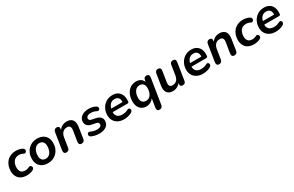

<svg xmlns="http://www.w3.org/2000/svg" viewBox="200 -1971 5562 3631"><g transform="rotate(-30 2981.5 -155.5)"><path d="M270 10Q192 10 140.5 -18Q89 -46 63 -96.5Q37 -147 37 -213Q37 -267 53.5 -318.5Q70 -370 104 -410.5Q138 -451 190.5 -475Q243 -499 314 -499Q350 -499 385 -490.5Q420 -482 447 -468Q467 -457 474.5 -442.5Q482 -428 479.5 -413Q477 -398 468 -387Q459 -376 445 -372.5Q431 -369 415 -378Q392 -391 369.5 -396.5Q347 -402 322 -402Q279 -402 249 -386Q219 -370 200.5 -342.5Q182 -315 173.5 -282Q165 -249 165 -214Q165 -157 193.5 -122Q222 -87 288 -87Q307 -87 328.5 -92Q350 -97 374 -110Q388 -117 401 -114Q414 -111 423 -100.5Q432 -90 434.5 -76.5Q437 -63 431 -49Q425 -35 407 -24Q381 -8 342 1Q303 10 270 10Z M729 10Q657 10 605.5 -17Q554 -44 526.5 -94Q499 -144 499 -211Q499 -277 520 -330Q541 -383 578.5 -421Q616 -459 665 -479Q714 -499 771 -499Q843 -499 894.5 -472Q946 -445 973.5 -395.5Q1001 -346 1001 -278Q1001 -212 980 -159Q959 -106 921.5 -68Q884 -30 835 -10Q786 10 729 10ZM732 -85Q778 -85 809.5 -111Q841 -137 858 -182Q875 -227 875 -282Q875 -341 846.5 -372.5Q818 -404 768 -404Q723 -404 691 -378Q659 -352 642 -307.5Q625 -263 625 -207Q625 -148 653.5 -116.5Q682 -85 732 -85Z M1126 7Q1097 7 1083.5 -12.5Q1070 -32 1075 -66L1133 -435Q1138 -466 1156.5 -481.5Q1175 -497 1205 -497Q1233 -497 1246 -480Q1259 -463 1254 -429L1244 -365L1240 -390Q1265 -443 1311.5 -471Q1358 -499 1421 -499Q1475 -499 1511.5 -477Q1548 -455 1563.5 -409.5Q1579 -364 1568 -293L1531 -55Q1527 -24 1508.5 -8.5Q1490 7 1459 7Q1430 7 1416 -12.5Q1402 -32 1407 -66L1443 -291Q1452 -346 1434.5 -373.5Q1417 -401 1371 -401Q1312 -401 1276.5 -364Q1241 -327 1231 -263L1198 -55Q1189 7 1126 7Z M1849 10Q1802 10 1757.5 0.5Q1713 -9 1680 -25Q1661 -34 1653.5 -48.5Q1646 -63 1647.5 -77.5Q1649 -92 1657.5 -102.5Q1666 -113 1680.5 -116Q1695 -119 1713 -110Q1745 -94 1780 -86Q1815 -78 1849 -78Q1896 -78 1921 -95.5Q1946 -113 1946 -142Q1946 -162 1932 -175Q1918 -188 1891 -193L1799 -212Q1744 -223 1713.5 -255.5Q1683 -288 1683 -337Q1683 -382 1708.5 -418.5Q1734 -455 1783.5 -477Q1833 -499 1903 -499Q1939 -499 1980.5 -489.5Q2022 -480 2052 -462Q2069 -452 2076 -437.5Q2083 -423 2080.5 -409.5Q2078 -396 2069 -386.5Q2060 -377 2045 -375Q2030 -373 2012 -383Q1987 -397 1957 -404Q1927 -411 1897 -411Q1848 -411 1822 -392.5Q1796 -374 1796 -344Q1796 -326 1807.5 -313Q1819 -300 1844 -295L1936 -276Q1996 -263 2027.5 -231.5Q2059 -200 2059 -151Q2059 -74 2001.5 -32Q1944 10 1849 10Z M2391 10Q2317 10 2262.5 -17.5Q2208 -45 2178 -95Q2148 -145 2148 -212Q2148 -294 2182.5 -358.5Q2217 -423 2278 -461Q2339 -499 2418 -499Q2479 -499 2520 -478Q2561 -457 2585 -421.5Q2609 -386 2617 -341Q2625 -296 2620 -249Q2618 -228 2609 -222Q2600 -216 2584 -216H2248L2258 -288H2538L2521 -273Q2527 -313 2518 -344.5Q2509 -376 2484.5 -395Q2460 -414 2417 -414Q2373 -414 2343 -394Q2313 -374 2296 -342.5Q2279 -311 2273 -275L2268 -244Q2256 -171 2292 -128Q2328 -85 2402 -85Q2432 -85 2464 -91.5Q2496 -98 2522 -113Q2541 -124 2555.5 -122.5Q2570 -121 2578.5 -111.5Q2587 -102 2589 -88.5Q2591 -75 2584.5 -60.5Q2578 -46 2562 -35Q2527 -12 2479 -1Q2431 10 2391 10Z M3057 188Q3028 188 3014.5 169Q3001 150 3006 116L3039 -92H3048Q3021 -45 2976 -17.5Q2931 10 2874 10Q2818 10 2776.5 -16Q2735 -42 2712 -89.5Q2689 -137 2689 -201Q2689 -285 2718.5 -352.5Q2748 -420 2804 -459.5Q2860 -499 2937 -499Q2992 -499 3034.5 -472Q3077 -445 3094 -392L3086 -367L3097 -436Q3102 -467 3118 -482Q3134 -497 3165 -497Q3194 -497 3208 -478Q3222 -459 3217 -424L3130 124Q3125 156 3106.5 172Q3088 188 3057 188ZM2922 -85Q2968 -85 2999.5 -111.5Q3031 -138 3048 -182.5Q3065 -227 3065 -282Q3065 -341 3036.5 -372.5Q3008 -404 2958 -404Q2913 -404 2881 -378Q2849 -352 2832 -307.5Q2815 -263 2815 -207Q2815 -148 2843.5 -116.5Q2872 -85 2922 -85Z M3454 10Q3402 10 3365 -12Q3328 -34 3312.5 -80Q3297 -126 3308 -197L3347 -439Q3352 -469 3369 -483Q3386 -497 3415 -497Q3446 -497 3460.5 -479.5Q3475 -462 3470 -428L3434 -198Q3426 -143 3442.5 -116Q3459 -89 3504 -89Q3560 -89 3595 -126Q3630 -163 3640 -227L3673 -439Q3678 -469 3695 -483Q3712 -497 3741 -497Q3773 -497 3787 -479Q3801 -461 3796 -427L3737 -51Q3728 8 3669 8Q3640 8 3626 -8Q3612 -24 3616 -57L3626 -129L3633 -102Q3607 -47 3560.5 -18.5Q3514 10 3454 10Z M4112 10Q4038 10 3983.5 -17.5Q3929 -45 3899 -95Q3869 -145 3869 -212Q3869 -294 3903.5 -358.5Q3938 -423 3999 -461Q4060 -499 4139 -499Q4200 -499 4241 -478Q4282 -457 4306 -421.5Q4330 -386 4338 -341Q4346 -296 4341 -249Q4339 -228 4330 -222Q4321 -216 4305 -216H3969L3979 -288H4259L4242 -273Q4248 -313 4239 -344.5Q4230 -376 4205.5 -395Q4181 -414 4138 -414Q4094 -414 4064 -394Q4034 -374 4017 -342.5Q4000 -311 3994 -275L3989 -244Q3977 -171 4013 -128Q4049 -85 4123 -85Q4153 -85 4185 -91.5Q4217 -98 4243 -113Q4262 -124 4276.5 -122.5Q4291 -121 4299.5 -111.5Q4308 -102 4310 -88.5Q4312 -75 4305.5 -60.5Q4299 -46 4283 -35Q4248 -12 4200 -1Q4152 10 4112 10Z M4462 7Q4433 7 4419.5 -12.5Q4406 -32 4411 -66L4469 -435Q4474 -466 4492.5 -481.5Q4511 -497 4541 -497Q4569 -497 4582 -480Q4595 -463 4590 -429L4580 -365L4576 -390Q4601 -443 4647.5 -471Q4694 -499 4757 -499Q4811 -499 4847.5 -477Q4884 -455 4899.5 -409.5Q4915 -364 4904 -293L4867 -55Q4863 -24 4844.5 -8.5Q4826 7 4795 7Q4766 7 4752 -12.5Q4738 -32 4743 -66L4779 -291Q4788 -346 4770.5 -373.5Q4753 -401 4707 -401Q4648 -401 4612.5 -364Q4577 -327 4567 -263L4534 -55Q4525 7 4462 7Z M5229 10Q5151 10 5099.5 -18Q5048 -46 5022 -96.5Q4996 -147 4996 -213Q4996 -267 5012.5 -318.5Q5029 -370 5063 -410.5Q5097 -451 5149.5 -475Q5202 -499 5273 -499Q5309 -499 5344 -490.5Q5379 -482 5406 -468Q5426 -457 5433.5 -442.5Q5441 -428 5438.5 -413Q5436 -398 5427 -387Q5418 -376 5404 -372.5Q5390 -369 5374 -378Q5351 -391 5328.5 -396.5Q5306 -402 5281 -402Q5238 -402 5208 -386Q5178 -370 5159.5 -342.5Q5141 -315 5132.5 -282Q5124 -249 5124 -214Q5124 -157 5152.5 -122Q5181 -87 5247 -87Q5266 -87 5287.5 -92Q5309 -97 5333 -110Q5347 -117 5360 -114Q5373 -111 5382 -100.5Q5391 -90 5393.5 -76.5Q5396 -63 5390 -49Q5384 -35 5366 -24Q5340 -8 5301 1Q5262 10 5229 10Z M5701 10Q5627 10 5572.5 -17.5Q5518 -45 5488 -95Q5458 -145 5458 -212Q5458 -294 5492.5 -358.5Q5527 -423 5588 -461Q5649 -499 5728 -499Q5789 -499 5830 -478Q5871 -457 5895 -421.5Q5919 -386 5927 -341Q5935 -296 5930 -249Q5928 -228 5919 -222Q5910 -216 5894 -216H5558L5568 -288H5848L5831 -273Q5837 -313 5828 -344.5Q5819 -376 5794.5 -395Q5770 -414 5727 -414Q5683 -414 5653 -394Q5623 -374 5606 -342.5Q5589 -311 5583 -275L5578 -244Q5566 -171 5602 -128Q5638 -85 5712 -85Q5742 -85 5774 -91.5Q5806 -98 5832 -113Q5851 -124 5865.5 -122.5Q5880 -121 5888.5 -111.5Q5897 -102 5899 -88.5Q5901 -75 5894.5 -60.5Q5888 -46 5872 -35Q5837 -12 5789 -1Q5741 10 5701 10Z"/></g></svg>

Font: Nunito ExtraLight
Style: Italic
Weight: 200
Italic angle: -9°
Designer: Vernon Adams
Foundry: Vernon Adams
Version: Version 3.602